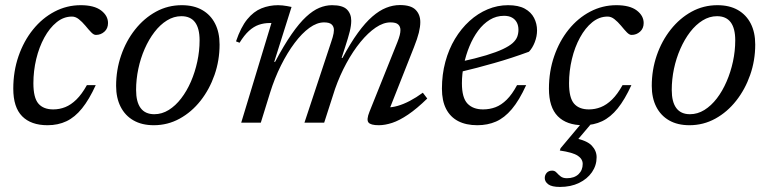

<svg xmlns="http://www.w3.org/2000/svg" viewBox="-20 -485 3040 759"><path d="M264.5 -419.5Q231.5 -419.5 203.8 -397Q176 -374.5 155.2 -336.5Q134.5 -298.5 123.2 -251.5Q112 -204.5 112 -156Q112 -98.5 131.8 -75.5Q151.5 -52.5 190.5 -52.5Q215 -52.5 237.8 -61.5Q260.5 -70.5 282 -91.5Q303.5 -112.5 323.5 -148.5H358.5Q332.5 -91.5 304.2 -56.5Q276 -21.5 242.8 -5.8Q209.5 10 168 10Q102.5 10 67.5 -25.5Q32.5 -61 32.5 -134.5Q32.5 -203 53.2 -263Q74 -323 110.5 -368.2Q147 -413.5 195.5 -439Q244 -464.5 299 -464.5Q352 -464.5 379.5 -443.8Q407 -423 407 -394Q407 -372.5 392.8 -359.8Q378.5 -347 359.5 -347Q351 -346.5 340.8 -357Q330.5 -367.5 317.5 -383.5Q304.5 -399 291.5 -409.2Q278.5 -419.5 264.5 -419.5Z M698.5 -464.5Q746 -464.5 779.2 -445.5Q812.5 -426.5 830.2 -391.8Q848 -357 848 -309Q848 -246 828 -188.8Q808 -131.5 772.8 -86.8Q737.5 -42 690.2 -16Q643 10 588 10Q541 10 507.8 -9Q474.5 -28 456.8 -63Q439 -98 439 -145.5Q439 -208.5 458.8 -266Q478.5 -323.5 514 -368.2Q549.5 -413 596.5 -438.8Q643.5 -464.5 698.5 -464.5ZM590 -33.5Q620 -33.5 647 -50.2Q674 -67 696.2 -96Q718.5 -125 734.8 -162.5Q751 -200 760 -241.8Q769 -283.5 769 -325.5Q769 -373 751 -397Q733 -421 697 -421Q667 -421 640 -404.2Q613 -387.5 590.8 -358.5Q568.5 -329.5 552 -292Q535.5 -254.5 526.8 -212.8Q518 -171 518 -129.5Q518 -82 536 -57.8Q554 -33.5 590 -33.5Z M1513.5 -38 1510.5 -60.5Q1529.5 -60 1552.2 -66.5Q1575 -73 1600.2 -86.2Q1625.5 -99.5 1651.5 -118.5L1669 -95.5Q1627.5 -55 1593 -31.8Q1558.5 -8.5 1530 0.8Q1501.5 10 1477.5 10Q1445 10 1436.5 -1Q1428 -12 1440.5 -43L1551 -318.5Q1557.5 -335 1560.2 -346Q1563 -357 1563 -366Q1563 -380 1554.2 -388.2Q1545.5 -396.5 1523.5 -396.5Q1495.5 -396.5 1465.2 -376Q1435 -355.5 1405.2 -319.2Q1375.5 -283 1349.5 -235.2Q1323.5 -187.5 1304.5 -133.5L1261.5 0H1183.5L1289 -318.5Q1293 -329.5 1295.2 -338Q1297.5 -346.5 1298.8 -353.5Q1300 -360.5 1300 -366Q1300 -380 1291.2 -388.2Q1282.5 -396.5 1261 -396.5Q1233 -396.5 1203.2 -375Q1173.5 -353.5 1144.8 -315.2Q1116 -277 1090.8 -226.5Q1065.5 -176 1047.5 -118L1011 0H933.5L1053 -394Q1051.5 -394 1049.8 -394Q1048 -394 1046.5 -394Q1023.5 -394 1003.2 -387Q983 -380 964.2 -363Q945.5 -346 927 -316L913 -321.5Q932 -377.5 957.2 -408.5Q982.5 -439.5 1013.5 -452Q1044.5 -464.5 1079.5 -464.5Q1088.5 -464.5 1097.2 -463.5Q1106 -462.5 1114.8 -461Q1123.5 -459.5 1132.5 -457.5L1064 -240.5H1067.5Q1102.5 -306.5 1132.8 -350Q1163 -393.5 1190 -418.5Q1217 -443.5 1242.2 -454Q1267.5 -464.5 1292.5 -464.5Q1334.5 -464.5 1351.5 -447.5Q1368.5 -430.5 1368.5 -403Q1368.5 -384 1362.5 -360Q1356.5 -336 1345 -301L1330.5 -256H1334Q1365.5 -315 1394.8 -355.2Q1424 -395.5 1451.8 -419.5Q1479.5 -443.5 1506.5 -454.2Q1533.5 -465 1561 -465Q1604.5 -465 1623 -446.2Q1641.5 -427.5 1641.5 -397.5Q1641.5 -379.5 1635.8 -356Q1630 -332.5 1616.5 -298.5Z M1972.5 -422.5Q1942 -422.5 1916.2 -406.8Q1890.5 -391 1870.2 -363.8Q1850 -336.5 1835.8 -302Q1821.5 -267.5 1813.8 -229.8Q1806 -192 1806 -156Q1806 -98.5 1828 -75.5Q1850 -52.5 1889.5 -52.5Q1915.5 -52.5 1938.8 -61.2Q1962 -70 1983.2 -91Q2004.5 -112 2024 -148.5H2060Q2032.5 -88 2003.2 -53.5Q1974 -19 1940.8 -4.5Q1907.5 10 1867 10Q1822.5 10 1791.2 -6.2Q1760 -22.5 1743.5 -54.5Q1727 -86.5 1727 -134.5Q1727 -190.5 1740.5 -240.5Q1754 -290.5 1778.5 -331.2Q1803 -372 1836 -402Q1869 -432 1907.8 -448.2Q1946.5 -464.5 1988.5 -464.5Q2029.5 -464.5 2054.5 -450.8Q2079.5 -437 2091.2 -414.2Q2103 -391.5 2103 -364.5Q2103 -341.5 2094 -318.2Q2085 -295 2071 -280.5Q2037 -268 2002.8 -256.8Q1968.5 -245.5 1934 -235.8Q1899.5 -226 1865.5 -217Q1831.5 -208 1799 -200.5L1801 -241Q1861 -254 1902 -266.5Q1943 -279 1968.2 -291Q1993.5 -303 2006.8 -315Q2020 -327 2024.8 -340Q2029.5 -353 2029.5 -367Q2029.5 -384 2023 -396.2Q2016.5 -408.5 2004 -415.5Q1991.5 -422.5 1972.5 -422.5Z M2193.5 254Q2161 254 2147.2 243.5Q2133.5 233 2133.5 219Q2133.5 207 2141.2 198.2Q2149 189.5 2163 189.5Q2173 189.5 2179.8 197Q2186.5 204.5 2195.8 212Q2205 219.5 2221 219.5Q2250 219.5 2266.8 203.8Q2283.5 188 2283.5 163Q2283.5 143.5 2263.8 130.5Q2244 117.5 2193 110L2196 101L2297.5 -20H2337.5L2236 100L2248 60Q2300 70 2319.2 90.5Q2338.5 111 2338.5 136.5Q2338.5 169 2320 195.8Q2301.5 222.5 2269 238.2Q2236.5 254 2193.5 254ZM2382 -419.5Q2349 -419.5 2321.2 -397Q2293.5 -374.5 2272.8 -336.5Q2252 -298.5 2240.8 -251.5Q2229.5 -204.5 2229.5 -156Q2229.5 -98.5 2249.2 -75.5Q2269 -52.5 2308 -52.5Q2332.5 -52.5 2355.2 -61.5Q2378 -70.5 2399.5 -91.5Q2421 -112.5 2441 -148.5H2476Q2450 -91.5 2421.8 -56.5Q2393.5 -21.5 2360.2 -5.8Q2327 10 2285.5 10Q2220 10 2185 -25.5Q2150 -61 2150 -134.5Q2150 -203 2170.8 -263Q2191.5 -323 2228 -368.2Q2264.5 -413.5 2313 -439Q2361.5 -464.5 2416.5 -464.5Q2469.5 -464.5 2497 -443.8Q2524.5 -423 2524.5 -394Q2524.5 -372.5 2510.2 -359.8Q2496 -347 2477 -347Q2468.5 -346.5 2458.2 -357Q2448 -367.5 2435 -383.5Q2422 -399 2409 -409.2Q2396 -419.5 2382 -419.5Z M2816 -464.5Q2863.5 -464.5 2896.8 -445.5Q2930 -426.5 2947.8 -391.8Q2965.5 -357 2965.5 -309Q2965.5 -246 2945.5 -188.8Q2925.5 -131.5 2890.2 -86.8Q2855 -42 2807.8 -16Q2760.5 10 2705.5 10Q2658.5 10 2625.2 -9Q2592 -28 2574.2 -63Q2556.5 -98 2556.5 -145.5Q2556.5 -208.5 2576.2 -266Q2596 -323.5 2631.5 -368.2Q2667 -413 2714 -438.8Q2761 -464.5 2816 -464.5ZM2707.5 -33.5Q2737.5 -33.5 2764.5 -50.2Q2791.5 -67 2813.8 -96Q2836 -125 2852.2 -162.5Q2868.5 -200 2877.5 -241.8Q2886.5 -283.5 2886.5 -325.5Q2886.5 -373 2868.5 -397Q2850.5 -421 2814.5 -421Q2784.5 -421 2757.5 -404.2Q2730.5 -387.5 2708.2 -358.5Q2686 -329.5 2669.5 -292Q2653 -254.5 2644.2 -212.8Q2635.5 -171 2635.5 -129.5Q2635.5 -82 2653.5 -57.8Q2671.5 -33.5 2707.5 -33.5Z"/></svg>

Font: Newsreader
Style: Italic
Weight: 400
Italic angle: -17°
Designer: Hugues Gentile
Foundry: Production Type
Version: Version 1.003